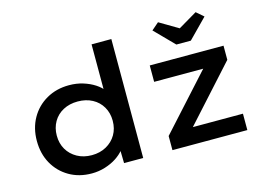

<svg xmlns="http://www.w3.org/2000/svg" viewBox="-101 -955 1582 1154"><g transform="rotate(-15 689.5 -377.5)"><path d="M340 10Q261 10 200 -25.5Q139 -61 104.5 -122.5Q70 -184 70 -264Q70 -343 105 -405Q140 -467 202 -502.5Q264 -538 343 -538Q389 -538 429.5 -525.5Q470 -513 501.5 -492.5Q533 -472 551 -447Q569 -422 571 -396L538 -392V-740H661V0H542L539 -132L563 -127Q562 -102 543 -78.5Q524 -55 493.5 -35Q463 -15 423 -2.5Q383 10 340 10ZM368 -96Q419 -96 458.5 -118Q498 -140 520 -177.5Q542 -215 542 -264Q542 -312 520 -350Q498 -388 458.5 -409Q419 -430 368 -430Q317 -430 277.5 -409Q238 -388 216 -350Q194 -312 194 -264Q194 -215 216 -177.5Q238 -140 277.5 -118Q317 -96 368 -96ZM843 0V-88L1171 -450L1178 -425H843V-527H1302V-439L981 -84L971 -102H1309V0ZM1030 -607 913 -726 958 -765 1090 -687H1060L1192 -765L1237 -726L1120 -607Z"/></g></svg>

Font: Lexend Exa Medium
Style: Regular
Weight: 500
Designer: Bonnie Shaver-Troup, Thomas Jockin
Foundry: Lexend
Version: Version 1.007